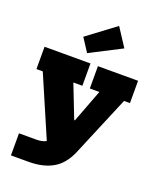

<svg xmlns="http://www.w3.org/2000/svg" viewBox="-189 -986 1087 1310"><g transform="rotate(20 354.0 -331.0)"><path d="M402 -565H693.5V-403H650.5L466 36.5Q425.5 130.5 355 170.2Q284.5 210 181 210H52.5V49.5H181Q222 49.5 249.2 34Q276.5 18.5 289 -11.5L365.5 -52L261.5 63.5L60.5 -403H14.5V-565H348V-403H282.5L419.5 -52L303.5 -164H423.5L342.5 -63L471.5 -403H402ZM444 -872.5 530 -740.5 302 -623.5 239.5 -719.5Z"/></g></svg>

Font: Hepta Slab ExtraBold
Style: Regular
Weight: 800
Designer: Michael LaGattuta
Foundry: Michael LaGattuta
Version: Version 1.102